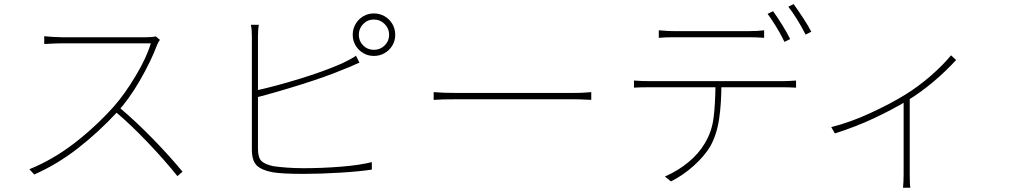

<svg xmlns="http://www.w3.org/2000/svg" viewBox="-20 -836 4854 922"><path d="M734.4 -620.1Q704.1 -540 650.9 -448.2Q597.7 -356.4 542 -296.9Q452.1 -200.2 353.5 -123.5Q254.9 -46.9 144.5 2L121.1 -23.4Q232.4 -68.4 334.5 -146.5Q436.5 -224.6 525.4 -323.2Q579.1 -383.8 631.8 -472.2Q684.6 -560.5 704.1 -627.9H274.4Q248 -627.9 201.2 -625H192.4V-662.1Q212.9 -660.2 234.4 -658.7Q255.9 -657.2 274.4 -657.2H683.6Q698.2 -657.2 709 -658.2Q719.7 -659.2 728.5 -661.1L748 -644.5Q744.1 -639.6 740.2 -632.8Q736.3 -626 734.4 -620.1ZM856.4 -11.7 832 9.8Q774.4 -62.5 691.9 -149.4Q609.4 -236.3 535.2 -298.8L554.7 -318.4Q632.8 -252.9 715.3 -168Q797.9 -83 856.4 -11.7Z M1775.4 -596.7Q1805.7 -596.7 1827.1 -617.7Q1848.6 -638.7 1848.6 -668.9Q1848.6 -699.2 1827.1 -720.7Q1805.7 -742.2 1775.4 -742.2Q1745.1 -742.2 1724.1 -720.7Q1703.1 -699.2 1703.1 -668.9Q1703.1 -638.7 1724.1 -617.7Q1745.1 -596.7 1775.4 -596.7ZM1775.4 -771.5Q1803.7 -771.5 1827.1 -757.8Q1850.6 -744.1 1864.3 -720.7Q1877.9 -697.3 1877.9 -668.9Q1877.9 -640.6 1864.3 -617.7Q1850.6 -594.7 1827.1 -581.1Q1803.7 -567.4 1775.4 -567.4Q1747.1 -567.4 1724.1 -581.1Q1701.2 -594.7 1687.5 -617.7Q1673.8 -640.6 1673.8 -668.9Q1673.8 -697.3 1687.5 -720.7Q1701.2 -744.1 1724.1 -757.8Q1747.1 -771.5 1775.4 -771.5ZM1218.8 -660.2V-121.1Q1218.8 -80.1 1234.9 -63.5Q1251 -46.9 1292 -38.1Q1316.4 -34.2 1356.9 -31.2Q1397.5 -28.3 1437.5 -28.3Q1526.4 -28.3 1617.7 -35.6Q1709 -43 1765.6 -57.6V-21.5Q1708 -12.7 1612.8 -6.8Q1517.6 -1 1437.5 -1Q1334 -1 1289.1 -8.8Q1236.3 -18.6 1212.9 -41.5Q1189.5 -64.5 1189.5 -117.2V-660.2Q1189.5 -676.8 1188.5 -690.9Q1187.5 -705.1 1184.6 -716.8H1222.7Q1220.7 -705.1 1219.7 -691.4Q1218.8 -677.7 1218.8 -660.2ZM1624 -532.2Q1668.9 -553.7 1689.5 -568.4L1706.1 -535.2L1685.5 -526.4Q1663.1 -515.6 1634.8 -504.9Q1548.8 -468.8 1427.7 -430.7Q1306.6 -392.6 1204.1 -366.2V-400.4Q1295.9 -419.9 1417 -457Q1538.1 -494.1 1624 -532.2Z M2177.7 -389.6H2723.6Q2779.3 -389.6 2805.7 -392.6L2819.3 -393.6V-356.4L2796.9 -357.4Q2761.7 -359.4 2724.6 -359.4H2177.7Q2099.6 -359.4 2062.5 -356.4V-393.6Q2109.4 -389.6 2177.7 -389.6Z M3215.8 -686.5H3572.3Q3618.2 -686.5 3649.4 -690.4V-654.3Q3613.3 -657.2 3572.3 -657.2H3217.8Q3174.8 -657.2 3143.6 -654.3V-690.4Q3192.4 -686.5 3215.8 -686.5ZM3100.6 -446.3H3739.3Q3754.9 -446.3 3771 -447.3Q3787.1 -448.2 3802.7 -449.2V-415Q3765.6 -417 3739.3 -417H3100.6Q3050.8 -417 3024.4 -415V-449.2Q3061.5 -446.3 3100.6 -446.3ZM3390.6 -132.8Q3362.3 -85.9 3312 -40.5Q3261.7 4.9 3202.1 35.2L3172.9 11.7Q3235.4 -15.6 3285.6 -57.1Q3335.9 -98.6 3364.3 -147.5Q3397.5 -202.1 3406.2 -267.1Q3415 -332 3416 -438.5H3444.3Q3444.3 -336.9 3433.1 -263.2Q3421.9 -189.5 3390.6 -132.8ZM3774.4 -648.4 3747.1 -634.8 3739.3 -650.4Q3724.6 -679.7 3704.1 -712.9Q3683.6 -746.1 3666 -769.5L3692.4 -782.2Q3712.9 -753.9 3736.3 -716.3Q3759.8 -678.7 3774.4 -648.4ZM3876 -683.6 3848.6 -669.9Q3807.6 -750 3765.6 -803.7L3791 -816.4Q3811.5 -788.1 3836.9 -749.5Q3862.3 -710.9 3876 -683.6Z M4326.2 -380.9Q4389.6 -419.9 4448.7 -471.2Q4507.8 -522.5 4546.9 -570.3L4571.3 -547.9Q4525.4 -497.1 4463.9 -444.8Q4402.3 -392.6 4335 -351.6Q4266.6 -310.5 4178.7 -269Q4090.8 -227.5 3989.3 -195.3L3971.7 -225.6Q4061.5 -248 4158.2 -292.5Q4254.9 -336.9 4326.2 -380.9ZM4351.6 65.4H4316.4Q4317.4 54.7 4318.4 37.1Q4319.3 19.5 4319.3 1V-369.1L4348.6 -383.8V1Q4348.6 49.8 4351.6 65.4Z"/></svg>

Font: Min Sans VF VF
Style: Regular
Weight: 400
Designer: Jinseong-Kim, NotoSansCJK, Nunito
Foundry: Jinseong-Kim
Version: Version 1.420;Glyphs 3.1.2 (3151)